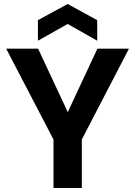

<svg xmlns="http://www.w3.org/2000/svg" viewBox="-20 -942 677 962"><path d="M11 -698H171L349 -317H290L468 -698H626L390 -243V0H248V-243ZM467 -738 319 -822 170 -738V-841L319 -922L467 -841Z"/></svg>

Font: Parkinsans SemiBold
Style: Regular
Weight: 600
Designer: Red Stone, Indian Type Foundry
Foundry: Indian Type Foundry
Version: Version 1.000